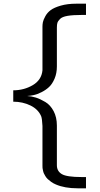

<svg xmlns="http://www.w3.org/2000/svg" viewBox="-20 -770 540 1040"><path d="M51.8 -219.2V-280.8Q109.9 -280.8 157.5 -308.8Q205.1 -336.9 210 -389.2V-626Q210 -638.2 212.4 -650.1Q214.8 -662.1 225.3 -681.6Q235.8 -701.2 254.4 -715.1Q272.9 -729 309.1 -739.5Q345.2 -750 393.1 -750H445.8V-689H421.9Q375 -689 345.9 -684.1Q316.9 -679.2 305.4 -667.5Q293.9 -655.8 291 -646.5Q288.1 -637.2 288.1 -621.1V-410.2Q288.1 -373 275.6 -344Q263.2 -314.9 245.6 -298.6Q228 -282.2 204.6 -270.5Q181.2 -258.8 162.6 -254.9Q144 -251 127 -250Q149.9 -249 174.1 -241.5Q198.2 -233.9 225.6 -217.5Q252.9 -201.2 270.5 -168Q288.1 -134.8 288.1 -89.8V125Q288.1 157.2 314.9 173.1Q341.8 189 421.9 189H445.8V250H400.9Q330.1 250 282.2 229Q268.1 223.1 257.1 215.1Q246.1 207 238.5 200Q231 192.9 225.6 183.8Q220.2 174.8 217.5 168.9Q214.8 163.1 212.9 153.6Q210.9 144 210.4 140.1Q210 136.2 210 127.9V119.1V-87.9Q208 -127.9 203.1 -140.1Q187 -178.2 144.8 -198.7Q102.5 -219.2 51.8 -219.2Z"/></svg>

Font: CMU Sans Serif
Style: Medium
Weight: 500
Version: Version 0.7.0